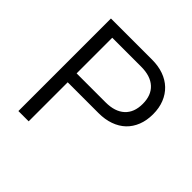

<svg xmlns="http://www.w3.org/2000/svg" viewBox="-175 -851 1012 1012"><g transform="rotate(45 330.5 -345.0)"><path d="M611.8 -490.2Q611.8 -443.8 597.2 -406.7Q582.5 -369.6 555.7 -344Q528.8 -318.4 490.2 -304.7Q451.7 -291 404.3 -291H174.3V0H97.7V-689.9H404.3Q451.2 -689.9 489.5 -676.3Q527.8 -662.6 554.9 -636.7Q582 -610.8 596.9 -573.7Q611.8 -536.6 611.8 -490.2ZM534.7 -490.2Q534.7 -554.2 497.1 -588.6Q459.5 -623 390.1 -623H174.3V-357.4H390.1Q459.5 -357.4 497.1 -391.8Q534.7 -426.3 534.7 -490.2Z"/></g></svg>

Font: SakalBharati
Style: Regular
Weight: 400
Designer: CDAC GIST
Foundry: CDAC
Version: 13.02